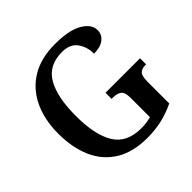

<svg xmlns="http://www.w3.org/2000/svg" viewBox="-186 -892 1069 1069"><g transform="rotate(-45 349.0 -357.0)"><path d="M387 10Q274 10 199.5 -36Q125 -82 88.5 -164.5Q52 -247 52 -358Q52 -466 90.5 -548.5Q129 -631 204.5 -677.5Q280 -724 392 -724Q502 -724 558.5 -691Q615 -658 615 -610Q615 -576 587 -554Q559 -532 508 -532Q508 -586 479.5 -625.5Q451 -665 388 -665Q283 -665 237 -586Q191 -507 191 -358Q191 -210 238.5 -131Q286 -52 401 -52Q421 -52 441 -54.5Q461 -57 478 -62V-216Q478 -258 460 -271.5Q442 -285 410 -285H399V-333H671V-285H664Q637 -285 622.5 -271Q608 -257 608 -212V-40Q556 -15 502.5 -2.5Q449 10 387 10Z"/></g></svg>

Font: Noto Serif Ethiopic SemiCondensed SemiBold
Style: Regular
Weight: 600
Width: 4
Designer: Monotype Design Team
Foundry: Monotype Imaging Inc.
Version: Version 2.102; ttfautohint (v1.8.4.7-5d5b)